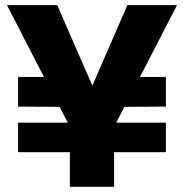

<svg xmlns="http://www.w3.org/2000/svg" viewBox="-20 -722 711 742"><path d="M250 -133.8H49.8V-248H242.2L210 -309.1L49.8 -310.1V-424.8H149.9L6.8 -702.1H201.2L336.9 -391.1L472.2 -702.1H664.1L521 -424.8H621.1V-310.1L460.9 -309.1L429.2 -248H621.1V-133.8H420.9V0H250Z"/></svg>

Font: PoppinsZ
Style: Bold
Weight: 700
Designer: Ninad Kale (Devanagari), Jonny Pinhorn (Latin)
Foundry: Indian Type Foundry
Version: Version 3.002;FEAKit 1.0